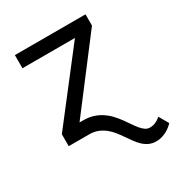

<svg xmlns="http://www.w3.org/2000/svg" viewBox="-177 -665 924 990"><g transform="rotate(-30 285.5 -170.0)"><path d="M193.2 -78.1Q226.9 -78.1 253.6 -69.4Q280.2 -60.7 301.7 -46.3Q323.2 -32 340.2 -13.5Q357.2 5 371.4 24.1Q385.7 43.3 397.9 61.8Q410.2 80.3 422.1 94.6Q433.9 109 446.4 117.7Q458.8 126.4 473 126.4Q493.3 126.4 509.4 118.8Q525.6 111.2 538.4 99.4L571 156.2Q563.2 164.4 552.6 172.9Q541.9 181.5 528.8 188.4Q515.6 195.3 500.4 199.9Q485.1 204.5 467.3 204.5Q443.5 204.5 424.9 195.8Q406.2 187.1 391 172.8Q375.7 158.4 362.6 139.9Q349.4 121.4 336.1 102.3Q322.8 83.1 308.2 64.8Q293.7 46.5 275.6 32.1Q257.5 17.8 235.1 8.9Q212.7 0 183.2 0H62.5V-71L369.3 -467.3H56.8V-545.5H477.3V-478.7L171.9 -78.1Z"/></g></svg>

Font: Interop
Style: Regular
Weight: 400
Designer: Rasmus Andersson, Google, Jang Haemin
Foundry: jhaemin
Version: Version 1.008